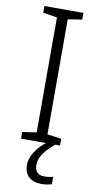

<svg xmlns="http://www.w3.org/2000/svg" viewBox="-102 -757 514 1018"><g transform="rotate(10 155.5 -248.0)"><path d="M155 123C155 77 189 39 235 0H261V-36L185 -47V-666L261 -678V-714H51V-678L127 -666V-47L51 -36V0H185C138 38 106 84 106 130C106 187 140 218 198 218C222 218 239 214 254 210V170C243 173 227 176 206 176C173 176 155 158 155 123Z"/></g></svg>

Font: Noto Sans Sinhala UI Light
Style: Regular
Weight: 300
Designer: Jelle Bosma - Monotype Design Team
Foundry: Monotype Imaging Inc.
Version: Version 2.006